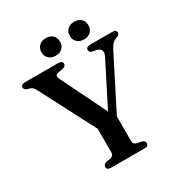

<svg xmlns="http://www.w3.org/2000/svg" viewBox="-198 -1007 1082 1148"><g transform="rotate(-30 343.0 -433.0)"><path d="M407 -225.5 301.5 -205 85 -621.5Q77 -637 70.2 -643.2Q63.5 -649.5 52.5 -653L36.5 -657.5Q25.5 -661.5 21 -667Q16.5 -672.5 16.5 -679.5Q16.5 -689 23.5 -694.5Q30.5 -700 44.5 -700H273Q287.5 -700 295.2 -694.8Q303 -689.5 303 -679.5Q303 -662.5 279 -656.5L252 -652Q233.5 -648 229.2 -640Q225 -632 233 -615L404 -267L358 -242L536.5 -594.5Q547.5 -616.5 542.2 -631.2Q537 -646 513 -652.5L484 -658Q475.5 -660.5 470.8 -665.8Q466 -671 466 -679.5Q466 -689 473 -694.5Q480 -700 494 -700H646.5Q661 -700 667.8 -694.5Q674.5 -689 674.5 -679.5Q674.5 -672 670.5 -667Q666.5 -662 655 -658L647.5 -655Q637 -651.5 628.8 -645Q620.5 -638.5 612 -626Q603.5 -613.5 592 -590.5ZM282.5 -255H418.5V-77Q418.5 -66.5 425 -59.5Q431.5 -52.5 443 -49.5L474 -43.5Q494 -37.5 494 -20.5Q494 -11 487.5 -5.5Q481 0 467 0H234.5Q220.5 0 213.8 -5.8Q207 -11.5 207 -20.5Q207 -37.5 227 -43.5L258 -49.5Q270 -52.5 276.2 -59.5Q282.5 -66.5 282.5 -77ZM284 -745Q255 -745 237.5 -761.8Q220 -778.5 220 -805.5Q220 -833 237.5 -849.8Q255 -866.5 284 -866.5Q313.5 -866.5 330.8 -849.8Q348 -833 348 -805.5Q348 -779 330.8 -762Q313.5 -745 284 -745ZM479.5 -745Q450.5 -745 433 -761.8Q415.5 -778.5 415.5 -805.5Q415.5 -833 433 -849.8Q450.5 -866.5 479.5 -866.5Q509.5 -866.5 526.8 -849.8Q544 -833 544 -805.5Q544 -779 526.8 -762Q509.5 -745 479.5 -745Z"/></g></svg>

Font: Fraunces Medium
Style: Regular
Weight: 500
Version: Version 1.000;[b76b70a41]